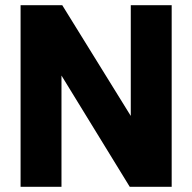

<svg xmlns="http://www.w3.org/2000/svg" viewBox="-20 -717 738 737"><path d="M59 -697H219L482 -272V-697H639V0H478L216 -427V0H59Z"/></svg>

Font: HK Grotesk Black
Style: Regular
Weight: 900
Designer: Alfredo Marco Pradil
Foundry: Hanken Design Co.
Version: Version 3.001